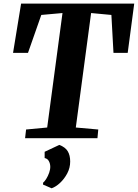

<svg xmlns="http://www.w3.org/2000/svg" viewBox="-20 -763 761 1060"><path d="M118.5 0 124 -48 240.5 -59 325 -691 208 -680.5 134.5 -471H52L96.5 -743H721L685 -471H606.5L595 -680.5L483 -691L398.5 -59L522.5 -48L518 0ZM217.5 256 218 245.5Q226 239.5 235.5 224.2Q245 209 251.5 190.5Q258 172 257.5 156Q257 139.5 249.5 126Q242 112.5 226.5 109.5V75L307.5 37Q340.5 49.5 354 72Q367.5 94.5 367.5 128.5Q367.5 164 351 194.8Q334.5 225.5 311.2 247Q288 268.5 265 276.5Z"/></svg>

Font: Merriweather 36pt ExtraBold
Style: Italic
Weight: 800
Italic angle: -7.8°
Version: Version 2.101